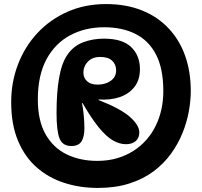

<svg xmlns="http://www.w3.org/2000/svg" viewBox="-20 -785 993 944"><path d="M461 139Q374 139 297 114.5Q220 90 161 38.5Q102 -13 68.5 -93Q35 -173 35 -283Q35 -381 68.5 -468.5Q102 -556 164 -622.5Q226 -689 311.5 -727Q397 -765 501 -765Q600 -765 677.5 -734Q755 -703 809 -645.5Q863 -588 890.5 -510Q918 -432 918 -337Q918 -291 908.5 -238Q899 -185 877.5 -131.5Q856 -78 821 -29.5Q786 19 735.5 57Q685 95 616.5 117Q548 139 461 139ZM458 6Q511 6 555.5 -7Q600 -20 636.5 -43.5Q673 -67 700.5 -98.5Q728 -130 746.5 -168.5Q765 -207 774 -249.5Q783 -292 783 -337Q783 -447 747.5 -516Q712 -585 646.5 -618Q581 -651 492 -651Q398 -651 324 -611Q250 -571 208 -492.5Q166 -414 166 -296Q166 -191 204.5 -124Q243 -57 309 -25.5Q375 6 458 6ZM331 -67Q288 -67 273 -103.5Q258 -140 258 -230Q258 -330 270.5 -402Q283 -474 311 -515Q341 -559 388.5 -577Q436 -595 491 -595Q582 -595 625 -553.5Q668 -512 668 -445Q668 -392 641 -357.5Q614 -323 568.5 -307.5Q523 -292 465 -296V-293Q573 -251 619 -210Q665 -169 665 -134Q665 -107 647.5 -91.5Q630 -76 599 -76Q568 -76 535.5 -94.5Q503 -113 466.5 -157.5Q430 -202 386 -278H383Q388 -256 391.5 -220.5Q395 -185 395 -155Q395 -112 380.5 -89.5Q366 -67 331 -67ZM460 -369Q499 -369 525 -388Q551 -407 551 -439Q551 -468 531.5 -486.5Q512 -505 473 -505Q434 -505 412 -482Q390 -459 390 -429Q390 -402 408 -385.5Q426 -369 460 -369Z"/></svg>

Font: DynaPuff Medium
Style: Regular
Weight: 500
Version: Version 2.000